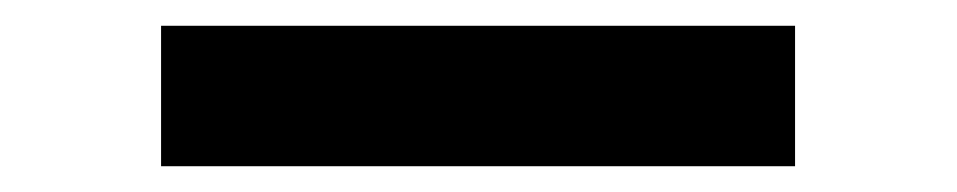

<svg xmlns="http://www.w3.org/2000/svg" viewBox="-20 -129 743 149"><path d="M105 -109H597V0H105Z"/></svg>

Font: Lopes Sans
Style: Bold
Weight: 700
Designer: Gabriel Lam, Diego Maldonado
Foundry: TypeRant, Foresti Design
Version: Version 4.000